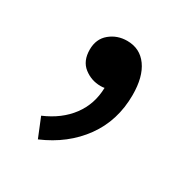

<svg xmlns="http://www.w3.org/2000/svg" viewBox="-88 -203 454 468"><g transform="rotate(30 139.0 31.5)"><path d="M53 136Q100 116 126 81Q152 46 153 0Q149 1 142 1Q116 1 95.5 -15Q75 -31 75 -63Q75 -93 95.5 -110Q116 -127 144 -127Q180 -127 200.5 -98.5Q221 -70 221 -19Q221 53 182 107Q143 161 75 190Z"/></g></svg>

Font: Kinto Sans
Style: Regular
Weight: 400
Designer: Authors: Ryoko NISHIZUKA  (kana & ideographs); Paul D. Hunt (Latin, Greek & Cyrillic); Wenlong ZHANG  (bopomofo); Sandol
Foundry: Adobe Systems Incorporated, ookami Inc.
Version: Version 0.001